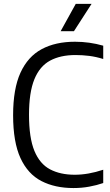

<svg xmlns="http://www.w3.org/2000/svg" viewBox="-20 -966 572 996"><path d="M361 9.5Q265 9.5 194.8 -26.8Q124.5 -63 86.2 -146Q48 -229 48 -368.5Q48 -505 86.2 -588.8Q124.5 -672.5 196.2 -711Q268 -749.5 369 -749.5Q444 -749.5 515.5 -729V-660Q478.5 -671.5 443.2 -676Q408 -680.5 371.5 -680.5Q293.5 -680.5 239.8 -651.5Q186 -622.5 158.2 -554.5Q130.5 -486.5 130.5 -370.5Q130.5 -251 158.5 -183.2Q186.5 -115.5 239.8 -87.5Q293 -59.5 367.5 -59.5Q437.5 -59.5 515.5 -85.5V-16.5Q482.5 -5 443.2 2.2Q404 9.5 361 9.5ZM294.5 -804 373 -946H455L363.5 -804Z"/></svg>

Font: Encode Sans SmCnd
Style: Regular
Weight: 400
Width: 4
Designer: Multiple Designers
Foundry: Impallari Type
Version: Version 3.002; ttfautohint (v1.8.3) -l 8 -r 50 -G 200 -x 14 